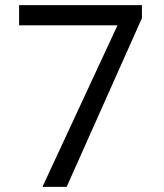

<svg xmlns="http://www.w3.org/2000/svg" viewBox="-20 -731 640 751"><path d="M535.2 -660.2V-710.9H54.7V-631.8H439.5L146 0H240.7Z"/></svg>

Font: Roboto Mono
Style: Regular
Weight: 400
Monospace: yes
Designer: Google
Version: Version 3.000